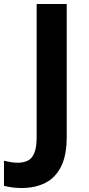

<svg xmlns="http://www.w3.org/2000/svg" viewBox="-94 -734 445 964"><path d="M15 210Q-14 210 -36 206.5Q-58 203 -74 199V73Q-58 77 -40.5 80Q-23 83 -3 83Q23 83 44.5 73Q66 63 78 35Q90 7 90 -45V-714H241V-46Q241 46 212.5 102.5Q184 159 133 184.5Q82 210 15 210Z"/></svg>

Font: Noto Sans Thaana
Style: Bold
Weight: 700
Designer: David Williams
Foundry: Google Inc.
Version: Version 3.001; ttfautohint (v1.8.4.7-5d5b)